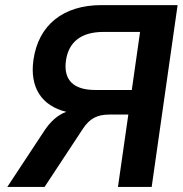

<svg xmlns="http://www.w3.org/2000/svg" viewBox="-20 -739 722 759"><path d="M156.2 0 307.1 -229C335 -272 366.2 -286.1 412.1 -286.1H487.3L446.3 0H579.6L682.1 -718.8H380.9C229 -718.8 131.8 -639.2 112.3 -502.9C96.7 -394.5 143.6 -320.8 242.2 -296.9C209 -285.2 179.2 -259.3 153.3 -219.2L8.8 0ZM356.4 -383.3C270.5 -383.3 230 -422.9 240.7 -499.5C251.5 -575.2 303.2 -612.8 389.2 -612.8H533.7L501 -383.3Z"/></svg>

Font: Winston SemiBold
Style: Italic
Weight: 600
Italic angle: -8.13011°
Designer: Vernon Adams, Kim Jin-seong, David Berlow, Cristiano Sobral
Foundry: The Winston Project Authors
Version: Version 3.004